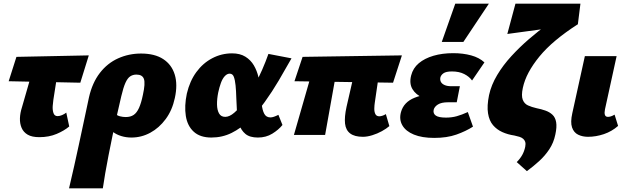

<svg xmlns="http://www.w3.org/2000/svg" viewBox="-20 -731 3403 1040"><path d="M193 12Q153 12 130 -1.5Q107 -15 97 -38.5Q87 -62 88 -90.5Q89 -119 99 -150L175 -414H304L269 -190Q267 -178 265.5 -157Q264 -136 269.5 -119Q275 -102 292 -102Q303 -102 316 -107.5Q329 -113 339 -121L355 -46Q328 -23 286.5 -5.5Q245 12 193 12ZM27 -291 69 -423 461 -431 415 -283Z M354 289Q369 225 382 167.5Q395 110 407 53.5Q419 -3 432.5 -65.5Q446 -128 462 -204Q480 -283 521 -336Q562 -389 620 -415Q678 -441 744 -441Q818 -441 864 -411Q910 -381 926.5 -327Q943 -273 927 -200Q913 -134 877.5 -86Q842 -38 794 -12Q746 14 692 14Q663 14 637 6Q611 -2 592.5 -16Q574 -30 569 -48L602 -117Q614 -105 630 -101Q646 -97 661 -97Q687 -97 704 -108.5Q721 -120 733 -146.5Q745 -173 754 -217Q768 -280 759.5 -303.5Q751 -327 719 -327Q700 -327 685.5 -317.5Q671 -308 659.5 -282.5Q648 -257 637 -210Q625 -160 613 -105.5Q601 -51 589.5 3.5Q578 58 568 110Q558 162 550 207.5Q542 253 537 289Z M1125 14Q1064 14 1029.5 -17.5Q995 -49 986.5 -103Q978 -157 992 -224Q1008 -292 1043.5 -340.5Q1079 -389 1129.5 -415.5Q1180 -442 1237 -442Q1280 -442 1309 -424Q1338 -406 1355 -377Q1372 -348 1380 -313Q1388 -278 1391 -243Q1394 -202 1397.5 -168Q1401 -134 1411.5 -114.5Q1422 -95 1445 -95Q1453 -95 1463.5 -98.5Q1474 -102 1488 -109L1510 -54Q1489 -28 1455 -7Q1421 14 1377 14Q1333 14 1309.5 -5.5Q1286 -25 1276 -56.5Q1266 -88 1263.5 -126Q1261 -164 1260 -200Q1259 -239 1256 -268.5Q1253 -298 1246.5 -315Q1240 -332 1224 -332Q1210 -332 1197.5 -318.5Q1185 -305 1176.5 -281.5Q1168 -258 1162 -230Q1155 -195 1155.5 -165Q1156 -135 1166.5 -116.5Q1177 -98 1200 -98Q1223 -98 1249 -120.5Q1275 -143 1302.5 -179.5Q1330 -216 1355 -261.5Q1380 -307 1400 -353Q1420 -399 1434 -439L1559 -415Q1526 -356 1490 -295Q1454 -234 1414 -178.5Q1374 -123 1329.5 -79.5Q1285 -36 1234.5 -11Q1184 14 1125 14Z M1946 10Q1901 10 1877 -8Q1853 -26 1849 -61.5Q1845 -97 1857 -152L1917 -414H2045L2010 -174Q2008 -161 2007.5 -143.5Q2007 -126 2013 -113.5Q2019 -101 2035 -101Q2041 -101 2051 -104Q2061 -107 2070 -113L2089 -48Q2073 -34 2048.5 -20.5Q2024 -7 1996.5 1.5Q1969 10 1946 10ZM1572 0 1691 -414H1815L1741 0ZM2109 -283 1575 -291 1619 -423 2157 -431Z M2332 16Q2266 16 2222 -2Q2178 -20 2159.5 -52Q2141 -84 2152 -124Q2167 -178 2225.5 -201.5Q2284 -225 2365 -225L2358 -185Q2309 -185 2270.5 -201.5Q2232 -218 2214 -248.5Q2196 -279 2207 -322Q2217 -362 2248.5 -388.5Q2280 -415 2328 -429Q2376 -443 2435 -443Q2488 -443 2532 -431Q2576 -419 2604 -393L2537 -295Q2522 -316 2494.5 -330Q2467 -344 2428 -344Q2396 -344 2382 -334Q2368 -324 2365 -310Q2363 -296 2369 -286Q2375 -276 2389 -270Q2403 -264 2424 -264H2471L2454 -177H2407Q2371 -177 2352 -165Q2333 -153 2329 -136Q2325 -116 2340.5 -105Q2356 -94 2396 -94Q2427 -94 2454 -101.5Q2481 -109 2514 -124L2542 -45Q2503 -20 2452 -2Q2401 16 2332 16ZM2373 -504 2446 -711H2628L2490 -504Z M2834 196 2779 147Q2798 128 2809 108Q2820 88 2825 64Q2828 48 2825 38Q2822 28 2814 21Q2806 14 2793.5 10Q2781 6 2766 3Q2731 -2 2701 -15.5Q2671 -29 2650.5 -53Q2630 -77 2623.5 -117Q2617 -157 2629 -216Q2641 -271 2673 -324.5Q2705 -378 2750 -427Q2795 -476 2845.5 -519.5Q2896 -563 2946 -599Q2996 -635 3038 -660L3109 -599Q3042 -556 2990 -512.5Q2938 -469 2902 -425Q2866 -381 2843.5 -339Q2821 -297 2812 -255Q2803 -213 2811.5 -191Q2820 -169 2840 -160Q2860 -151 2886 -145Q2912 -140 2934.5 -132Q2957 -124 2972.5 -109.5Q2988 -95 2992.5 -69Q2997 -43 2988 -2Q2979 42 2955.5 77.5Q2932 113 2900 142Q2868 171 2834 196ZM2728 -547 2772 -711H3124L3110 -599Z M3165 10Q3135 10 3111.5 -1.5Q3088 -13 3078.5 -41Q3069 -69 3080 -118L3148 -427H3320L3257 -139Q3253 -120 3256.5 -109Q3260 -98 3273 -98Q3280 -98 3288.5 -100.5Q3297 -103 3309 -110L3328 -49Q3294 -19 3251 -4.5Q3208 10 3165 10Z"/></svg>

Font: Ysabeau Black
Style: Italic
Weight: 900
Italic angle: -12°
Version: Version 2.000;gftools[0.9.27.dev2+g8671c4b]